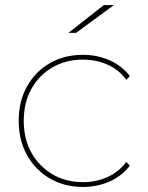

<svg xmlns="http://www.w3.org/2000/svg" viewBox="-20 -737 585 760"><path d="M308 3Q235 3 177.5 -30.5Q120 -64 87 -123Q54 -182 54 -259Q54 -336 87 -395Q120 -454 177.5 -487Q235 -520 308 -520Q364 -520 412.5 -499Q461 -478 494 -436L480 -421Q450 -462 405 -481.5Q360 -501 308 -501Q241 -501 188 -470.5Q135 -440 104.5 -385.5Q74 -331 74 -259Q74 -187 104.5 -132.5Q135 -78 188 -47Q241 -16 308 -16Q360 -16 405 -36Q450 -56 480 -96L494 -81Q461 -39 412.5 -18Q364 3 308 3ZM251 -607 391 -717H431L281 -607Z"/></svg>

Font: Montserrat Thin Thin
Style: Regular
Weight: 250
Version: Version 9.000